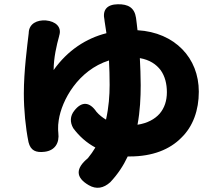

<svg xmlns="http://www.w3.org/2000/svg" viewBox="-20 -824 1020 902"><path d="M836 -593C786 -644 714 -677 626 -682C624 -703 621 -723 619 -740C612 -788 582 -805 533 -804C483 -803 460 -778 471 -729C471 -728 471 -728 471 -727L480 -668C385 -644 298 -588 232 -495C232 -552 246 -612 258 -655C258 -655 258 -656 258 -656C272 -698 240 -724 196 -728C154 -731 117 -713 115 -671C115 -670 115 -670 115 -669C108 -609 92 -490 92 -385C92 -308 100 -225 114 -156C124 -116 149 -106 190 -111C238 -117 260 -152 254 -200C253 -209 253 -215 253 -219C253 -233 253 -241 256 -260C270 -353 347 -494 492 -540C494 -502 495 -463 495 -425C495 -376 491 -320 478 -262C461 -272 446 -284 433 -299C401 -346 364 -349 329 -304C309 -279 308 -250 324 -222C352 -184 387 -153 428 -131C418 -114 406 -97 393 -81C336 -34 333 9 397 46C433 67 467 60 498 32C533 -5 560 -46 580 -89H590C697 -89 778 -122 832 -177C887 -230 914 -307 914 -393C914 -473 886 -542 836 -593ZM735 -494C755 -466 764 -430 764 -391C764 -351 753 -317 730 -290C707 -264 672 -245 626 -238C638 -302 641 -366 641 -424C641 -468 639 -510 637 -551C683 -543 714 -522 735 -494Z"/></svg>

Font: GenSenRounded2 TW H
Style: Regular
Weight: 900
Version: Version 2.100;PS 2.1;hotconv 16.6.51;makeotf.lib2.5.65220 DE